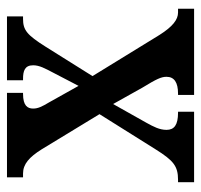

<svg xmlns="http://www.w3.org/2000/svg" viewBox="-33 -543 576 550"><g transform="rotate(-90 255.0 -268.0)"><path d="M8 0H210V-46H207C172 -46 158 -57 158 -79C158 -99 167 -116 178 -136L232 -232L279 -148C304 -107 310 -94 310 -79C310 -57 294 -46 262 -46H258V0H505V-46H494C474 -46 454 -61 430 -99L312 -291L396 -425C430 -479 444 -490 476 -490H483V-536H300V-490H304C327 -490 343 -485 343 -461C343 -443 334 -427 322 -404L284 -331L237 -415C225 -435 219 -447 219 -461C219 -477 227 -490 261 -490H264V-536H22V-490H33C60 -490 80 -472 102 -437L203 -271L102 -110C70 -59 54 -46 15 -46H8Z"/></g></svg>

Font: Noto Serif Hebrew ExtraCondensed SemiBold
Style: Regular
Weight: 600
Width: 2
Designer: Monotype Design Team
Foundry: Monotype Imaging Inc.
Version: Version 2.004